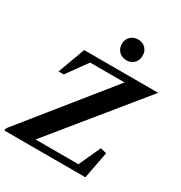

<svg xmlns="http://www.w3.org/2000/svg" viewBox="-234 -1079 1154 1227"><g transform="rotate(30 343.0 -465.5)"><path d="M-23.2 0 -19.8 -18.2 495.2 -657.2 497.2 -650H226.8L240.8 -657.6L127.2 -500H88.8L162.4 -700H708.6L173.2 -42.8L171.6 -50H504.8L492.4 -43.6L568.6 -210.4L613.8 -199.2L575.4 0ZM428.6 -778.2Q394.6 -778.2 372.8 -799.8Q351 -821.4 351 -854.8Q351 -888.8 372.8 -910.1Q394.6 -931.4 428.6 -931.4Q462.2 -931.4 483.2 -910.1Q504.2 -888.8 504.2 -854.8Q504.2 -821.4 483.2 -799.8Q462.2 -778.2 428.6 -778.2Z"/></g></svg>

Font: Wittgenstein
Style: Italic
Weight: 400
Italic angle: -11°
Designer: Jörg Drees
Foundry: Jörg Drees
Version: Version 1.500